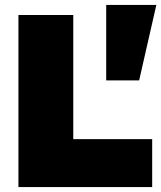

<svg xmlns="http://www.w3.org/2000/svg" viewBox="-20 -761 656 781"><path d="M55 0V-700H278V-195H599V0ZM412 -434V-741H616L546 -434Z"/></svg>

Font: REM Medium Black
Style: Regular
Weight: 900
Version: Version 1.005;gftools[0.9.28]